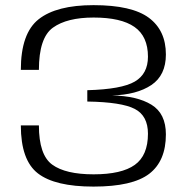

<svg xmlns="http://www.w3.org/2000/svg" viewBox="-20 -700 716 728"><path d="M334.5 7.5Q482.5 7.5 545.8 -41Q609 -89.5 609 -190.5Q609 -269.5 554.2 -303Q499.5 -336.5 404.5 -338Q498.5 -340.5 553.8 -377.5Q609 -414.5 609 -493.5Q609 -584.5 544.5 -632.5Q480 -680.5 334.5 -680.5Q194.5 -680.5 126.8 -627.2Q59 -574 59 -435H127.5Q127.5 -557 180.8 -595.2Q234 -633.5 335 -633.5Q439 -633.5 490 -597.8Q541 -562 541 -485Q541 -420 491.2 -390.8Q441.5 -361.5 311 -358V-315Q441 -313 491 -287Q541 -261 541 -193Q541 -110.5 491 -74.8Q441 -39 335 -39Q228.5 -39 178 -75.8Q127.5 -112.5 127.5 -224.5H59Q59 -92.5 123.8 -42.5Q188.5 7.5 334.5 7.5Z"/></svg>

Font: Anybody Expanded Light
Style: Regular
Weight: 300
Width: 7
Version: Version 1.113;gftools[0.9.25]